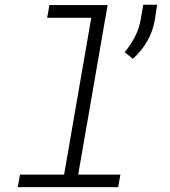

<svg xmlns="http://www.w3.org/2000/svg" viewBox="-20 -771 700 791"><path d="M183.6 -750H423.3L302.2 -51.8H476.1L466.8 0H53.2L62.5 -51.8H244.1L356 -697.8H174.3ZM618.2 -691.4Q610.4 -643.1 586.9 -602.1Q563.5 -561 527.3 -528.8L493.7 -556.2Q518.6 -585.9 535.6 -618.9Q552.7 -651.9 559.6 -689.9L570.3 -751.5H627.4Z"/></svg>

Font: Roboto Mono Light
Style: Italic
Weight: 300
Designer: Google
Version: Version 2.000985; 2015; ttfautohint (v1.3)